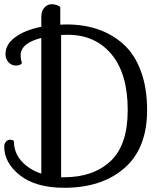

<svg xmlns="http://www.w3.org/2000/svg" viewBox="-57 -848 788 911"><path d="M9 -179Q9 -124 44.5 -84Q80 -44 139 -24V-668Q41 -643 41 -586Q41 -576 42.5 -567Q44 -558 46 -554L47 -549Q41 -537 17 -537Q-1 -537 -16 -552Q-31 -567 -31 -592Q-31 -637 14.5 -671Q60 -705 139 -721V-767Q139 -797 154 -812.5Q169 -828 188 -828Q200 -828 210.5 -824.5Q221 -821 225 -818L229 -814V-731Q239 -732 259 -732Q341 -732 409 -708.5Q477 -685 529.5 -637.5Q582 -590 611.5 -510.5Q641 -431 641 -326Q641 -144 533.5 -50.5Q426 43 248 43Q113 43 38 -16Q-37 -75 -37 -153Q-37 -167 -28.5 -176Q-20 -185 -10 -185Q-4 -185 1 -183.5Q6 -182 8 -180ZM264 -683Q258 -683 247.5 -682.5Q237 -682 233 -682V-7H248Q385 -7 467 -83Q549 -159 549 -326Q549 -498 472 -590.5Q395 -683 264 -683Z"/></svg>

Font: Sofia
Style: Regular
Weight: 400
Designer: Paula Nazal and Daniel Hernndez
Foundry: Paula Nazal, Daniel Hernndez
Version: Version 1.001